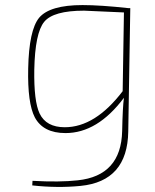

<svg xmlns="http://www.w3.org/2000/svg" viewBox="-20 -512 609 756"><path d="M485 6Q482 202 297 220Q206 229 107 218L108 200Q215 206 286 198Q457 180 461 4Q463 -92 468 -127Q364 12 238 12Q150 12 117 -50Q88 -106 91 -242Q94 -393 134 -442Q176 -492 305 -492Q376 -492 485 -480H493ZM468 -463 311 -470Q190 -470 154 -426Q118 -382 115 -238Q113 -113 136 -65Q162 -11 235 -11Q355 -11 463 -153Z"/></svg>

Font: Taylor Sans Thin
Style: Regular
Weight: 100
Italic angle: -8°
Designer: Natanael Gama
Version: Version 1.001 September 8, 2015